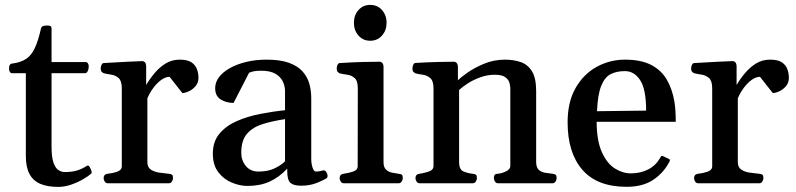

<svg xmlns="http://www.w3.org/2000/svg" viewBox="-20 -734 3190 769"><path d="M213.4 14.6Q169.9 14.6 141.1 2.2Q112.3 -10.3 97.9 -37.6Q83.5 -64.9 83.5 -108.9V-440.9H27.8Q22 -441.4 19 -447Q16.1 -452.6 16.1 -458.5Q16.1 -479 29.3 -479.5Q62.5 -483.9 83.7 -497.6Q105 -511.2 118.9 -540.3Q132.8 -569.3 144 -619.1Q145.5 -626.5 151.4 -629.2Q157.2 -631.8 168 -631.8Q179.7 -631.8 183.1 -628.9Q186.5 -626 186.5 -619.1V-485.4H323.7Q329.6 -484.9 332.5 -479.7Q335.4 -474.6 335.4 -468.8Q335.4 -457.5 331.3 -449.2Q327.1 -440.9 321.8 -440.9H186.5V-146Q186.5 -104.5 194.1 -82.8Q201.7 -61 213.9 -53Q226.1 -44.9 238.8 -44.9Q269.5 -44.9 289.8 -51.5Q310.1 -58.1 328.1 -69.8Q333.5 -73.2 338.4 -66.2Q343.3 -59.1 345.9 -50.3Q348.6 -41.5 345.2 -38.6Q334.5 -28.8 313.2 -16.4Q292 -3.9 265.4 5.4Q238.8 14.6 213.4 14.6Z M411.6 0Q403.3 0 399.2 -7.3Q395 -14.6 395 -20Q395 -36.1 411.1 -38.1Q431.2 -40 449.5 -46.4Q467.8 -52.7 467.8 -68.4V-379.9Q467.8 -410.2 455.1 -421.4Q442.4 -432.6 425.3 -435.1Q408.2 -437.5 395 -440.9Q390.1 -443.4 386.7 -447.3Q383.3 -451.2 383.3 -460.4Q383.3 -466.3 386.5 -473.6Q389.6 -481 395 -481.4Q447.8 -484.4 487.8 -486.6Q527.8 -488.8 550.8 -489.3Q554.7 -489.3 559.6 -485.4Q564.5 -481.4 565.4 -469.7V-393.6Q580.1 -418.5 599.6 -441.7Q619.1 -464.8 643.8 -480Q668.5 -495.1 699.7 -495.1Q731 -495.1 746.8 -484.4Q762.7 -473.6 768.8 -457Q774.9 -440.4 774.9 -422.4Q774.9 -402.8 763.4 -389.2Q752 -375.5 736.6 -368.4Q721.2 -361.3 710.4 -361.3L659.2 -426.3Q643.1 -426.3 626 -414.1Q608.9 -401.9 594.2 -382.1Q579.6 -362.3 570.3 -340.3V-84.5Q570.3 -64 584.2 -54.7Q598.1 -45.4 618.2 -42.5Q638.2 -39.6 655.3 -38.1Q665.5 -37.1 669.2 -34.2Q672.9 -31.2 672.9 -20Q672.9 -14.6 668.7 -7.3Q664.6 0 656.2 0Z M832.5 -118.7Q832.5 -167 858.9 -198.5Q885.3 -230 928 -248.8Q970.7 -267.6 1021.7 -277.6Q1072.8 -287.6 1121.6 -292.5V-368.7Q1121.6 -389.2 1112.5 -408Q1103.5 -426.8 1082.8 -438.7Q1062 -450.7 1026.4 -450.7Q1004.4 -450.7 994.1 -448Q983.9 -445.3 977.5 -442.4L915.5 -321.8Q886.2 -321.8 864 -335.7Q841.8 -349.6 841.8 -380.9Q841.8 -404.8 857.4 -425.3Q873 -445.8 901.1 -461.4Q929.2 -477.1 966.6 -486.1Q1003.9 -495.1 1047.9 -495.1Q1103 -495.1 1138.2 -482.2Q1173.3 -469.2 1192.6 -447Q1211.9 -424.8 1219.2 -397.5Q1226.6 -370.1 1226.6 -340.8V-97.7Q1226.6 -78.6 1231.9 -62.7Q1237.3 -46.9 1245.1 -46.9Q1252 -46.9 1259 -48.1Q1266.1 -49.3 1273.4 -51.3Q1281.7 -53.2 1286.9 -44.9Q1292 -36.6 1292 -29.3Q1292 -23.4 1289.1 -21Q1277.3 -12.7 1249.3 -1.5Q1221.2 9.8 1185.5 9.8Q1156.7 9.8 1143.6 -1.2Q1130.4 -12.2 1130.4 -49.3V-58.6Q1098.6 -24.4 1060.3 -6.8Q1022 10.7 970.7 10.7Q941.4 10.7 909.4 -2.2Q877.4 -15.1 855 -43.5Q832.5 -71.8 832.5 -118.7ZM946.3 -121.6Q946.3 -91.8 964.6 -69.3Q982.9 -46.9 1015.1 -46.9Q1054.2 -46.9 1081.1 -60.3Q1107.9 -73.7 1121.6 -87.9V-256.8Q1072.3 -249.5 1032.7 -237.3Q993.2 -225.1 969.7 -198.7Q946.3 -172.4 946.3 -121.6Z M1356.9 0Q1348.6 0 1344.5 -7.3Q1340.3 -14.6 1340.3 -20Q1340.3 -36.1 1356.4 -38.1Q1374.5 -40.5 1393.6 -46.6Q1412.6 -52.7 1412.6 -68.4L1413.1 -379.9Q1413.1 -410.2 1400.4 -421.4Q1387.7 -432.6 1370.6 -434.8Q1353.5 -437 1340.3 -440.4Q1335.4 -442.9 1332 -446.8Q1328.6 -450.7 1328.6 -460Q1328.6 -465.8 1331.5 -473.4Q1334.5 -481 1340.3 -481.4Q1393.1 -484.9 1435.8 -485.8Q1478.5 -486.8 1501.5 -486.8Q1505.4 -486.8 1510.3 -482.9Q1515.1 -479 1516.1 -467.3V-84.5Q1516.1 -64 1526.1 -54.7Q1536.1 -45.4 1550 -42.5Q1564 -39.6 1575.7 -38.1Q1585.9 -37.1 1589.6 -34.2Q1593.3 -31.2 1593.3 -20Q1593.3 -14.6 1589.1 -7.3Q1585 0 1576.7 0ZM1462.9 -570.8Q1434.1 -570.8 1415.8 -591.6Q1397.5 -612.3 1397.5 -642.6Q1397.5 -673.3 1415.8 -693.8Q1434.1 -714.4 1462.9 -714.4Q1491.7 -714.4 1510 -693.8Q1528.3 -673.3 1528.3 -642.6Q1528.3 -612.3 1510 -591.6Q1491.7 -570.8 1462.9 -570.8Z M1660.6 0Q1652.3 0 1648.2 -7.3Q1644 -14.6 1644 -20Q1644 -36.1 1660.2 -38.1Q1678.2 -40.5 1697.3 -46.9Q1716.3 -53.2 1716.3 -69.3V-379.9Q1716.3 -410.2 1703.1 -421.4Q1689.9 -432.6 1672.9 -434.8Q1655.8 -437 1643.6 -440.4Q1638.7 -442.9 1635.3 -446.8Q1631.8 -450.7 1631.8 -460Q1631.8 -465.8 1634.8 -473.6Q1637.7 -481.4 1643.6 -481.9Q1694.3 -484.9 1735.8 -485.8Q1777.3 -486.8 1799.3 -486.8Q1803.2 -486.8 1808.1 -482.9Q1813 -479 1814 -467.3V-412.6Q1822.8 -421.9 1850.3 -441.7Q1877.9 -461.4 1917.7 -478.3Q1957.5 -495.1 2002.9 -495.1Q2036.6 -495.1 2064.9 -485.6Q2093.3 -476.1 2110.4 -449Q2127.4 -421.9 2127.4 -369.6V-85.4Q2127.4 -62 2138.9 -52.7Q2150.4 -43.5 2165.8 -41.7Q2181.2 -40 2193.4 -38.1Q2201.7 -37.1 2205.6 -33.9Q2209.5 -30.8 2209.5 -20Q2209.5 -14.6 2205.3 -7.3Q2201.2 0 2192.9 0H1974.6Q1966.3 0 1962.2 -7.3Q1958 -14.6 1958 -20Q1958 -27.8 1960.7 -32.7Q1963.4 -37.6 1973.1 -38.1Q1988.8 -39.1 2006.3 -47.4Q2023.9 -55.7 2023.9 -69.3V-380.4Q2023.9 -389.6 2020.5 -402.3Q2017.1 -415 2003.9 -424.8Q1990.7 -434.6 1961.9 -434.6Q1932.1 -434.6 1904.3 -424.6Q1876.5 -414.6 1854.2 -400.4Q1832 -386.2 1818.8 -373.5V-85.4Q1818.8 -54.2 1836.7 -47.1Q1854.5 -40 1872.6 -38.1Q1882.8 -37.1 1886.5 -34.2Q1890.1 -31.2 1890.1 -20Q1890.1 -14.6 1886 -7.3Q1881.8 0 1873.5 0Z M2489.7 14.2Q2371.6 14.2 2312.5 -54Q2253.4 -122.1 2253.4 -244.1Q2253.4 -325.7 2285.4 -381.6Q2317.4 -437.5 2369.9 -466.3Q2422.4 -495.1 2483.4 -495.1Q2547.4 -495.1 2587.9 -474.1Q2628.4 -453.1 2650.4 -415.5Q2672.4 -377.9 2681.2 -327.1Q2684.1 -308.6 2685.3 -288.1Q2686.5 -267.6 2686.5 -246.1H2369.6Q2370.1 -169.4 2390.9 -124Q2411.6 -78.6 2442.9 -59.1Q2474.1 -39.6 2506.8 -39.6Q2545.4 -39.6 2576.2 -55.4Q2606.9 -71.3 2624 -101.6Q2625.5 -104.5 2627.2 -107.4Q2628.9 -110.4 2633.8 -109.4L2657.7 -98.1Q2663.1 -96.2 2663.1 -92.3Q2663.1 -90.3 2662.1 -88.1Q2661.1 -85.9 2660.2 -84.5Q2637.7 -41.5 2596.2 -13.7Q2554.7 14.2 2489.7 14.2ZM2371.1 -288.6 2567.9 -291Q2567.9 -376 2544.2 -412.6Q2520.5 -449.2 2482.9 -449.2Q2450.2 -449.2 2426.3 -437.3Q2402.3 -425.3 2388.2 -390.6Q2374 -356 2371.1 -288.6Z M2776.4 0Q2768.1 0 2763.9 -7.3Q2759.8 -14.6 2759.8 -20Q2759.8 -36.1 2775.9 -38.1Q2795.9 -40 2814.2 -46.4Q2832.5 -52.7 2832.5 -68.4V-379.9Q2832.5 -410.2 2819.8 -421.4Q2807.1 -432.6 2790 -435.1Q2772.9 -437.5 2759.8 -440.9Q2754.9 -443.4 2751.5 -447.3Q2748 -451.2 2748 -460.4Q2748 -466.3 2751.2 -473.6Q2754.4 -481 2759.8 -481.4Q2812.5 -484.4 2852.5 -486.6Q2892.6 -488.8 2915.5 -489.3Q2919.4 -489.3 2924.3 -485.4Q2929.2 -481.4 2930.2 -469.7V-393.6Q2944.8 -418.5 2964.4 -441.7Q2983.9 -464.8 3008.5 -480Q3033.2 -495.1 3064.5 -495.1Q3095.7 -495.1 3111.6 -484.4Q3127.4 -473.6 3133.5 -457Q3139.6 -440.4 3139.6 -422.4Q3139.6 -402.8 3128.2 -389.2Q3116.7 -375.5 3101.3 -368.4Q3085.9 -361.3 3075.2 -361.3L3023.9 -426.3Q3007.8 -426.3 2990.7 -414.1Q2973.6 -401.9 2959 -382.1Q2944.3 -362.3 2935.1 -340.3V-84.5Q2935.1 -64 2949 -54.7Q2962.9 -45.4 2982.9 -42.5Q3002.9 -39.6 3020 -38.1Q3030.3 -37.1 3033.9 -34.2Q3037.6 -31.2 3037.6 -20Q3037.6 -14.6 3033.4 -7.3Q3029.3 0 3021 0Z"/></svg>

Font: Gelasio Medium
Style: Regular
Weight: 500
Designer: Eben Sorkin
Foundry: Eben Sorkin
Version: Version 1.008